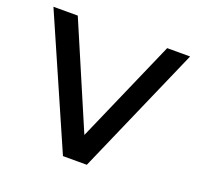

<svg xmlns="http://www.w3.org/2000/svg" viewBox="-101 -636 761 742"><g transform="rotate(20 279.0 -265.0)"><path d="M-2 -529.8H98.1L279.8 -105L465.8 -529.8H560.1L328.1 0H230Z"/></g></svg>

Font: Montserrat Medium
Style: Regular
Weight: 500
Designer: Julieta Ulanovsky
Foundry: Julieta Ulanovsky
Version: Version 7.200